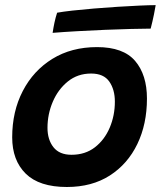

<svg xmlns="http://www.w3.org/2000/svg" viewBox="-20 -716 626 748"><path d="M240.5 12.5Q133 12.5 80.2 -39.5Q27.5 -91.5 27.5 -181Q27.5 -282 68.8 -361.5Q110 -441 184.2 -486.8Q258.5 -532.5 358 -532.5Q460.5 -532.5 506.5 -478.5Q552.5 -424.5 552.5 -332Q552.5 -232.5 515 -154.8Q477.5 -77 407.8 -32.2Q338 12.5 240.5 12.5ZM258.5 -113Q312 -113 349.8 -142.2Q387.5 -171.5 407.5 -218.8Q427.5 -266 427.5 -320Q427.5 -367 405.8 -398.2Q384 -429.5 335 -429.5Q282.5 -429.5 244.2 -398.5Q206 -367.5 185.5 -319.2Q165 -271 165 -218Q165 -172 188.2 -142.5Q211.5 -113 258.5 -113ZM567 -604.5Q537.5 -604.5 490.5 -603.2Q443.5 -602 389 -599.8Q334.5 -597.5 281.2 -594.5Q228 -591.5 185 -588Q188 -608 192.2 -628Q196.5 -648 202.5 -666.5Q224.5 -670.5 262.5 -674.8Q300.5 -679 346.2 -682.8Q392 -686.5 438 -689.5Q484 -692.5 523.2 -694.2Q562.5 -696 586.5 -696Q585 -686 579.8 -659.8Q574.5 -633.5 567 -604.5Z"/></svg>

Font: Grandstander SemiBold
Style: Italic
Weight: 600
Italic angle: -15°
Designer: Tyler Finck
Foundry: Etcetera Type Co
Version: Version 1.200; ttfautohint (v1.8.3)